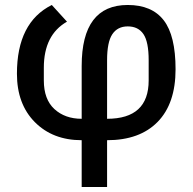

<svg xmlns="http://www.w3.org/2000/svg" viewBox="-20 -551 774 771"><path d="M308 200V12Q192 12 120 -60.5Q48 -133 48 -255Q48 -461 188 -531L249 -464Q156 -411 156 -279V-228Q156 -152 198.5 -113Q241 -74 308 -74V-286Q308 -531 493 -531Q590 -531 637.5 -469.5Q685 -408 685 -273Q685 -135 613 -61.5Q541 12 410 12V200ZM410 -74Q577 -74 577 -228V-309Q577 -383 556 -414Q535 -445 493 -445Q452 -445 431 -413.5Q410 -382 410 -309Z"/></svg>

Font: Anuphan Medium
Style: Regular
Weight: 500
Designer: Mike Abbink, Paul van der Laan, Pieter van Rosmalen, Mint Tantisuwanna
Foundry: Bold Monday; Cadson Demak
Version: Version 3.002;hotconv 1.0.109;makeotfexe 2.5.65596